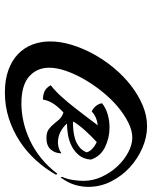

<svg xmlns="http://www.w3.org/2000/svg" viewBox="60 -710 608 767"><g transform="rotate(90 363.5 -327.0)"><path d="M679 -248Q655 -205 621 -167.5Q587 -130 545 -102.5Q503 -75 454 -59Q405 -43 350 -43Q299 -43 260.5 -57Q222 -71 196.5 -95.5Q171 -120 158.5 -153Q146 -186 146 -224Q146 -265 159.5 -309.5Q173 -354 196.5 -397Q220 -440 252 -478.5Q284 -517 322 -546.5Q360 -576 401.5 -593.5Q443 -611 485 -611Q528 -611 571 -592.5Q614 -574 648.5 -542.5Q683 -511 705 -468Q727 -425 727 -376Q727 -352 719.5 -324.5Q712 -297 689 -265L687 -272Q696 -291 699.5 -315.5Q703 -340 703 -356Q703 -395 686.5 -430.5Q670 -466 644.5 -493Q619 -520 588.5 -536Q558 -552 530 -552Q502 -552 470 -536Q438 -520 407 -494Q376 -468 348 -433.5Q320 -399 298.5 -362Q277 -325 264 -288Q251 -251 251 -220Q251 -171 286 -140Q321 -109 394 -109Q430 -109 467.5 -117.5Q505 -126 542 -143.5Q579 -161 612.5 -188Q646 -215 674 -252ZM430 -277Q412 -261 397.5 -241Q383 -221 378 -195Q361 -195 346.5 -201Q332 -207 321 -226Q345 -245 367 -269.5Q389 -294 409 -319.5Q429 -345 447.5 -369.5Q466 -394 481 -414Q464 -412 450 -406Q436 -400 426 -390Q415 -394 405 -405.5Q395 -417 393 -431Q411 -446 436.5 -453.5Q462 -461 490 -461Q532 -461 568.5 -443Q605 -425 618 -387Q616 -358 601 -339.5Q586 -321 564.5 -310Q543 -299 518.5 -295Q494 -291 474 -291Q488 -275 507.5 -265Q527 -255 549 -255Q560 -255 571 -258Q582 -261 593 -269Q593 -244 578 -226.5Q563 -209 532 -209Q510 -209 498 -217.5Q486 -226 477 -237Q468 -248 458 -259.5Q448 -271 430 -277ZM466 -316Q467 -315 471 -315Q483 -315 500 -316.5Q517 -318 534 -323Q551 -328 566 -339Q581 -350 589 -369Q587 -380 576 -391Q565 -402 548 -410Q537 -400 524.5 -387.5Q512 -375 500.5 -362Q489 -349 480 -337Q471 -325 466 -316Z"/></g></svg>

Font: Sweet Mavka Script
Style: Regular
Weight: 500
Designer: Pablo Impallari/Anastassiya Vishnevskaya
Foundry: Pablo Impallari/ Anastassiya Vishnevskaya
Version: Version 2.0/www.impallari.com/   behance.net/sweetcherry